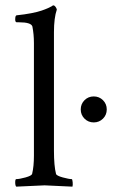

<svg xmlns="http://www.w3.org/2000/svg" viewBox="-20 -698 460 721"><path d="M107.4 -113.3V-536.1Q107.4 -569.3 101.6 -598.6Q96.7 -614.3 51.8 -614.3H43Q37.1 -614.3 37.1 -625Q37.1 -640.6 43 -640.6Q72.3 -643.6 97.2 -648.4Q122.1 -653.3 136.2 -658.2Q150.4 -663.1 160.2 -667.5Q169.9 -671.9 174.8 -674.8L178.7 -677.7H180.7Q184.6 -677.7 188.5 -672.4Q192.4 -667 193.4 -662.1Q182.6 -630.9 182.6 -577.1V-131.8Q182.6 -75.2 190.4 -44.9Q192.4 -38.1 215.8 -31.7Q239.3 -25.4 249 -25.4Q252 -25.4 252.9 -13.7Q253.9 -2 252 2.9Q154.3 -2 147.5 -2Q141.6 -2 41 2.9Q37.1 -1 37.1 -13.2Q37.1 -25.4 41 -25.4Q52.7 -25.4 75.7 -31.7Q98.6 -38.1 100.6 -44.9Q107.4 -73.2 107.4 -113.3ZM297.4 -252.4Q283.2 -266.6 283.2 -287.1Q283.2 -307.6 297.4 -321.8Q311.5 -335.9 332 -335.9Q352.5 -335.9 366.7 -321.8Q380.9 -307.6 380.9 -287.1Q380.9 -266.6 366.7 -252.4Q352.5 -238.3 332 -238.3Q311.5 -238.3 297.4 -252.4Z"/></svg>

Font: Crimson Text
Style: Roman
Weight: 400
Version: Version 0.13